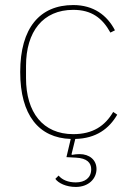

<svg xmlns="http://www.w3.org/2000/svg" viewBox="-20 -538 527 760"><path d="M270 -518C138 -518 60 -428 60 -253C60 -82 134 8 260 12L243 84L280 86C325 88 341 107 341 132C341 166 316 184 280 184C250 184 226 174 212 157L199 170C211 187 242 202 280 202C331 202 362 169 362 131C362 95 334 72 295 72C286 72 274 73 265 75L263 73L278 12C361 10 412 -29 444 -84L428 -95C396 -40 348 -7 270 -7C150 -7 83 -93 83 -229V-277C83 -413 150 -499 270 -499C342 -499 385 -467 417 -409L435 -418C404 -478 350 -518 270 -518Z"/></svg>

Font: IBM Plex Devanagari Thin
Style: Regular
Weight: 100
Designer: Mike Abbink, Paul van der Laan, Pieter van Rosmalen, Erin McLaughlin
Foundry: Bold Monday
Version: Version 1.0